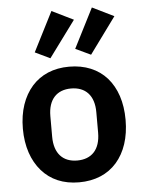

<svg xmlns="http://www.w3.org/2000/svg" viewBox="-56 -847 675 903"><g transform="rotate(-5 281.5 -395.0)"><path d="M281 12C206 12 147 -14 105 -62C63 -110 39 -178 39 -262C39 -346 63 -413 105 -461C147 -508 206 -534 281 -534C356 -534 417 -508 459 -461C501 -413 524 -346 524 -262C524 -178 501 -110 459 -62C417 -14 356 12 281 12ZM281 -91C349 -91 390 -133 390 -213V-310C390 -389 349 -431 281 -431C214 -431 173 -389 173 -310V-213C173 -133 214 -91 281 -91ZM197 -581 126 -615 221 -802 323 -752ZM389 -581 317 -615 412 -802 514 -752Z"/></g></svg>

Font: Plexus Sans SemiBold
Style: Regular
Weight: 600
Version: Version 2.001;PS 002.001;hotconv 1.0.70;makeotf.lib2.5.58329